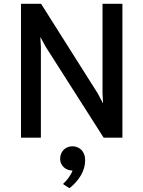

<svg xmlns="http://www.w3.org/2000/svg" viewBox="-20 -720 750 1004"><path d="M522 0 219.2 -475.1 190.9 -526.9 193.8 -475.1V0H89.8V-700.2H194.8L490.2 -232.9L519 -179.2L516.1 -231.9V-700.2H620.1V0ZM309.1 242.2Q314.9 236.8 322 229.5Q329.1 222.2 335.9 213.1Q342.8 204.1 348.9 193.6Q355 183.1 359.4 171.9Q345.7 171.9 334 167.2Q322.3 162.6 313.5 154.5Q304.7 146.5 299.6 135.3Q294.4 124 294.4 110.8Q294.4 95.7 299.6 83.5Q304.7 71.3 313.5 62.7Q322.3 54.2 334 49.6Q345.7 44.9 358.4 44.9Q372.1 44.9 384.3 49.8Q396.5 54.7 405.5 63.7Q414.6 72.8 419.9 86.2Q425.3 99.6 425.3 117.2Q425.3 157.7 404.1 195.1Q382.8 232.4 343.3 264.2Z"/></svg>

Font: Overpass
Style: Regular
Weight: 400
Designer: Delve Withrington
Foundry: Delve Fonts
Version: Version 1.001